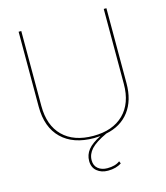

<svg xmlns="http://www.w3.org/2000/svg" viewBox="-125 -755 908 1052"><g transform="rotate(-15 329.0 -229.0)"><path d="M578.1 -234.9Q578.1 -137.2 531.5 -75.7Q484.9 -14.2 399.9 2.9Q335.9 32.7 310.1 61Q284.2 89.4 284.2 124Q284.2 154.8 304.7 171.4Q325.2 188 356.9 188Q402.8 188 428.2 168L434.1 181.2Q403.8 202.1 356.9 202.1Q319.3 202.1 294.7 181.6Q270 161.1 270 124Q270 88.9 292 61Q314 33.2 365.2 7.8Q340.8 9.8 329.1 9.8Q211.4 9.8 145.8 -54Q80.1 -117.7 80.1 -234.9V-660.2H95.2V-234.9Q95.2 -124.5 156.7 -63.7Q218.3 -2.9 329.1 -2.9Q439 -2.9 501 -63.7Q563 -124.5 563 -234.9V-660.2H578.1Z"/></g></svg>

Font: Human Sans Thin
Style: Regular
Weight: 100
Designer: Tim Radville
Foundry: Continuum
Version: Version 1.000;FEAKit 1.0